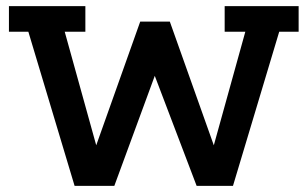

<svg xmlns="http://www.w3.org/2000/svg" viewBox="-20 -603 998 623"><path d="M222 0 72 -500H9V-583H257V-500H190L301 -100H281L435 -533H531L685 -100H665L776 -500H709V-583H949V-500H886L736 0H618L470 -389H494L351 0Z"/></svg>

Font: Rokkitt SemiBold
Style: Regular
Weight: 600
Designer: Vernon Adams
Foundry: Vernon Adams
Version: Version 3.103